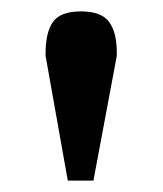

<svg xmlns="http://www.w3.org/2000/svg" viewBox="-20 -739 286 337"><path d="M60 -641V-646Q60 -682 73 -700.5Q86 -719 122 -719Q158 -719 171.5 -700.5Q185 -682 185 -647V-641L144 -422H99Z"/></svg>

Font: Trirong SemiBold
Style: Regular
Weight: 600
Designer: Katatrad Team
Foundry: CadsonDemak
Version: Version 1.000